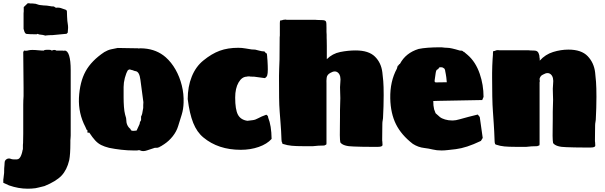

<svg xmlns="http://www.w3.org/2000/svg" viewBox="-113 -881 3669 1165"><path d="M162 -665 155 -667Q152 -667 151 -668Q150 -669 147 -669L124 -672L117 -675H112Q112 -673 110 -673Q94 -673 73 -673.5Q52 -674 50 -675Q49 -676 45 -676Q37 -681 34 -692Q33 -694 33 -696.5Q33 -699 32 -700Q31 -701 31 -702.5Q31 -704 30 -705V-800Q31 -804 31 -812V-838L55 -861Q63 -861 65.5 -861Q68 -861 69 -860H83L103 -858L122 -852Q120 -852 129.5 -850.5Q139 -849 152 -848Q165 -847 171 -847Q176 -847 190.5 -844Q205 -841 209 -842Q214 -843 219 -838.5Q224 -834 228 -834Q246 -837 265 -829Q276 -825 284 -822.5Q292 -820 293 -812L294 -781Q295 -752 298.5 -733.5Q302 -715 298 -683L291 -676L206 -668Q198 -668 184.5 -667.5Q171 -667 168 -666Q163 -665 162 -665ZM102 261Q78 264 55 264Q-1 264 -58 244L-93 228V223Q-93 212 -93 208.5Q-93 205 -92 202Q-92 196 -91 194Q-90 192 -90 185Q-89 177 -88.5 172.5Q-88 168 -88 167Q-88 151 -87.5 140.5Q-87 130 -86 123Q-85 120 -85 107Q-85 93 -74 85.5Q-63 78 -50 82Q-41 86 -32 86Q-23 86 -10 86Q6 86 16 60Q18 54 20 48Q22 42 22 40Q23 34 24 30Q25 26 26 24Q26 5 26 -1.5Q26 -8 27 -14Q28 -19 28 -70.5Q28 -122 28 -245Q28 -258 28.5 -271.5Q29 -285 30 -298V-348L28 -565Q32 -573 32 -573L34 -574H39Q39 -573 42 -573Q52 -573 62 -576Q67 -577 72.5 -577.5Q78 -578 83 -578Q92 -578 100.5 -577.5Q109 -577 118 -576Q129 -575 137 -574.5Q145 -574 152 -574Q157 -579 172 -579H183Q185 -578 194 -578Q196 -578 198 -576Q202 -574 201 -574Q203 -574 203 -575Q205 -575 206 -575.5Q207 -576 209 -577Q211 -578 215 -578H216Q225 -578 229 -574H267L273 -573L280 -574Q297 -574 306.5 -543.5Q316 -513 316 -455V-59Q316 -54 315.5 -50Q315 -46 315 -42Q315 -31 314 -29V-14Q314 56 307 91Q293 150 260.5 184.5Q228 219 157 248Q135 254 122.5 256.5Q110 259 102 261Z M698 32Q661 32 622 27.5Q583 23 549 16Q521 9 501 -1Q481 -11 464.5 -29Q448 -47 429 -76H418L417 -92Q416 -92 415.5 -92.5Q415 -93 413 -93L405 -111Q362 -193 366 -287Q371 -384 406.5 -448.5Q442 -513 520 -565Q542 -578 562 -582Q582 -586 601 -590Q627 -590 658 -589Q689 -588 720 -588H724Q726 -588 726 -587Q731 -588 741 -588Q751 -588 761 -587Q838 -581 892 -534Q927 -503 952 -459Q977 -415 990 -363Q1003 -311 1001 -258Q1000 -219 989.5 -185Q979 -151 968 -116Q958 -83 935 -54Q912 -25 883 -6L861 8Q860 9 860 7.5Q860 6 855 11Q853 13 850 13Q846 16 832 16H826Q803 23 779 31.5Q755 40 738 32Q732 29 726.5 30.5Q721 32 719 32ZM696 -87Q702 -87 708.5 -88Q715 -89 716 -89L733 -126Q734 -129 735 -132.5Q736 -136 736 -140L743 -152V-174Q748 -183 750 -192.5Q752 -202 756 -226V-243L757 -261L739 -397Q733 -445 711 -449Q700 -451 697 -453Q694 -455 687 -456Q684 -457 677 -459Q670 -461 663 -455Q652 -437 644.5 -408Q637 -379 637 -353V-323Q637 -314 637 -288Q637 -262 639 -233.5Q641 -205 646 -186Q651 -170 652 -165Q653 -160 653 -156Q653 -118 679 -98Q679 -87 696 -87Z M1503 -185Q1514 -178 1514 -170V-168Q1534 -119 1535 -38Q1507 -7 1457 10.5Q1407 28 1348 28Q1211 28 1121 -47Q1082 -79 1059.5 -135Q1037 -191 1026 -280Q1026 -355 1050.5 -416Q1075 -477 1121 -514Q1171 -555 1220 -573Q1269 -591 1333 -591Q1346 -591 1355 -590Q1364 -589 1377 -587Q1390 -585 1414 -581Q1418 -581 1423 -580.5Q1428 -580 1435 -580L1459 -574Q1477 -569 1490 -569Q1493 -569 1494 -566Q1496 -565 1496.5 -563.5Q1497 -562 1498 -561Q1501 -557 1504 -557H1506L1508 -540Q1508 -537 1508.5 -531Q1509 -525 1510 -514Q1511 -496 1511.5 -483.5Q1512 -471 1512 -460Q1512 -435 1508.5 -424Q1505 -413 1494 -407L1427 -416H1416Q1407 -416 1405 -416.5Q1403 -417 1400.5 -417.5Q1398 -418 1387 -417L1386 -416Q1355 -416 1334.5 -380.5Q1314 -345 1314 -289Q1314 -217 1330.5 -185.5Q1347 -154 1388 -148L1421 -152Q1437 -154 1454.5 -164Q1472 -174 1503 -185Z M2211 -164Q2211 -159 2209 -150Q2207 -141 2207 -130Q2207 -112 2206.5 -88Q2206 -64 2206 -39Q2206 -33 2206 -28Q2206 -23 2207 -21Q2207 -16 2207.5 -11Q2208 -6 2208 -2Q2208 10 2181 10H2132Q2107 10 2082.5 9.5Q2058 9 2033 8Q1969 7 1952 -17Q1951 -22 1950 -33.5Q1949 -45 1949 -61Q1949 -99 1949.5 -122Q1950 -145 1950 -170V-189Q1950 -198 1950 -212.5Q1950 -227 1951 -249Q1953 -287 1951 -320.5Q1949 -354 1952 -381Q1957 -422 1939 -439Q1921 -456 1892 -439Q1871 -428 1869 -408.5Q1867 -389 1868 -375V-10Q1867 -8 1867 -5Q1866 -2 1863 -2Q1862 -2 1861.5 -2Q1861 -2 1859 0Q1859 0 1854 2Q1836 2 1819 3Q1802 4 1786 6H1727Q1686 6 1658 3.5Q1630 1 1606 -7Q1600 -7 1600 -13Q1595 -21 1595 -33Q1593 -92 1589.5 -132Q1586 -172 1584 -204Q1581 -242 1580.5 -289Q1580 -336 1580 -393V-422L1581 -466L1583 -518L1584 -655Q1585 -660 1585 -665.5Q1585 -671 1585 -680V-724Q1585 -735 1585 -742Q1585 -749 1586 -753Q1586 -757 1589 -757Q1598 -757 1606 -761Q1608 -761 1610 -761Q1612 -761 1616 -762Q1618 -762 1621 -762Q1624 -762 1626 -761H1783Q1793 -761 1799.5 -761Q1806 -761 1810 -760L1841 -759Q1861 -759 1865 -750Q1867 -746 1867.5 -736Q1868 -726 1868 -712V-688Q1868 -675 1869 -670V-652Q1869 -651 1869.5 -637Q1870 -623 1870 -602.5Q1870 -582 1870 -562Q1870 -542 1870 -529Q1870 -516 1870 -517V-522Q1904 -556 1951.5 -565.5Q1999 -575 2045 -575Q2124 -575 2162 -537.5Q2200 -500 2207 -442Q2210 -419 2212.5 -389Q2215 -359 2215 -304Q2215 -271 2214 -236.5Q2213 -202 2211 -164Z M2562 -594Q2566 -594 2571 -593.5Q2576 -593 2583 -592Q2585 -592 2590 -591.5Q2595 -591 2601 -591Q2622 -591 2678 -574H2684Q2691 -574 2695 -571Q2696 -570 2697 -568.5Q2698 -567 2699 -567Q2704 -567 2705 -564L2724 -548Q2773 -506 2798 -433Q2821 -366 2821 -293L2813 -274L2545 -269L2516 -268L2517 -242L2521 -218L2530 -194L2556 -171Q2567 -162 2587.5 -156Q2608 -150 2630 -150H2635Q2652 -150 2677 -157.5Q2702 -165 2730 -172L2786 -186L2798 -171L2816 -44L2805 -26Q2759 -4 2722 8Q2685 20 2653 24Q2625 27 2604.5 29.5Q2584 32 2566 32Q2536 32 2512 26Q2488 20 2462 17Q2425 13 2392 -8Q2322 -62 2289.5 -127.5Q2257 -193 2255 -284Q2253 -387 2295 -464L2300 -481Q2304 -483 2304.5 -484.5Q2305 -486 2306 -486L2308 -490L2314 -494Q2349 -560 2427 -584Q2474 -594 2562 -594ZM2562 -473Q2559 -473 2555 -472.5Q2551 -472 2549 -467Q2547 -461 2540 -459Q2533 -457 2530 -434Q2527 -409 2524.5 -395Q2522 -381 2532 -381L2598 -382L2595 -412L2592 -431L2588 -452Q2588 -456 2586.5 -458Q2585 -460 2584 -464L2574 -471Q2568 -473 2562 -473Z M3423 14Q3398 14 3373.5 13.5Q3349 13 3324 12Q3260 11 3243 -13Q3242 -18 3241 -29.5Q3240 -41 3240 -57Q3240 -95 3240.5 -115Q3241 -135 3241 -160V-179Q3241 -188 3241 -202.5Q3241 -217 3242 -239Q3244 -277 3242 -310.5Q3240 -344 3243 -371Q3248 -412 3230 -429Q3212 -446 3183 -429Q3173 -425 3168 -418Q3163 -411 3161 -403V-394Q3161 -396 3161.5 -397Q3162 -398 3162 -399V-383H3161V-6Q3160 -4 3160 0Q3159 3 3154 3Q3152 3 3151 4Q3150 5 3149 5Q3148 5 3146 6Q3129 6 3112.5 7Q3096 8 3081 10H3014Q2974 10 2947.5 7.5Q2921 5 2898 -3Q2894 -3 2891 -8Q2888 -15 2888 -28Q2886 -87 2883 -129.5Q2880 -172 2878 -203Q2875 -241 2874 -297.5Q2873 -354 2873 -411V-439L2874 -483L2876 -523L2878 -550Q2878 -553 2878 -559Q2878 -565 2879 -568Q2879 -571 2882 -571Q2890 -571 2898 -576Q2899 -576 2901.5 -576Q2904 -576 2907 -577Q2914 -577 2917 -576H3079Q3087 -576 3093.5 -576Q3100 -576 3104 -575L3132 -574Q3148 -573 3154.5 -559.5Q3161 -546 3161 -529L3162 -526V-513Q3196 -551 3243 -565.5Q3290 -580 3336 -580Q3415 -580 3453 -540Q3491 -500 3498 -442Q3501 -419 3503.5 -384Q3506 -349 3506 -294Q3506 -261 3505 -226.5Q3504 -192 3502 -154Q3502 -149 3500 -140Q3498 -131 3498 -120Q3498 -102 3497.5 -81Q3497 -60 3497 -35Q3497 -29 3497 -24Q3497 -19 3498 -17Q3498 -12 3498.5 -7Q3499 -2 3499 2Q3499 14 3472 14Z"/></svg>

Font: Sigmar
Style: Regular
Weight: 400
Designer: Vernon Adams
Foundry: Vernon Adams
Version: Version 1.000; ttfautohint (v1.8.4.7-5d5b);gftools[0.9.24]